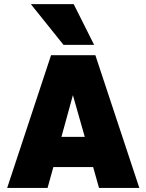

<svg xmlns="http://www.w3.org/2000/svg" viewBox="-20 -920 717 940"><path d="M130.9 -899.9H340.8L440.9 -700.2H291ZM662.1 0H464.8L436 -102.1H241.2L212.9 0H15.1L230 -649.9H446.8ZM336.9 -454.1 280.8 -250H395Z"/></svg>

Font: Overused Grotesk Black
Style: Regular
Weight: 900
Version: Version 0.002